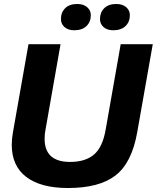

<svg xmlns="http://www.w3.org/2000/svg" viewBox="-20 -934 787 964"><path d="M321 10Q185 10 112 -45.5Q39 -101 39 -207Q39 -237 45 -270L123 -712H284L209 -286Q204 -263 204 -237Q204 -121 332 -121Q409 -121 452.5 -158.5Q496 -196 511 -286L586 -712H747L669 -270Q642 -117 560.5 -53.5Q479 10 321 10ZM353 -782Q322 -782 304 -798Q286 -814 286 -838Q286 -872 307.5 -893Q329 -914 368 -914Q399 -914 417.5 -898Q436 -882 436 -858Q436 -824 414 -803Q392 -782 353 -782ZM549 -782Q518 -782 500 -798Q482 -814 482 -838Q482 -872 503.5 -893Q525 -914 564 -914Q595 -914 613.5 -898Q632 -882 632 -858Q632 -824 610 -803Q588 -782 549 -782Z"/></svg>

Font: Creato Display ExtraBold
Style: Italic
Weight: 800
Italic angle: -10°
Version: Version 1.000